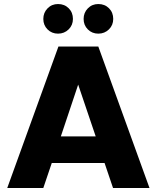

<svg xmlns="http://www.w3.org/2000/svg" viewBox="-20 -933 777 953"><path d="M499 -124H237L195 0H16L270 -702H468L722 0H541ZM455 -256 368 -513 282 -256ZM268 -766Q237 -766 216 -787Q195 -808 195 -839Q195 -870 216 -891.5Q237 -913 268 -913Q300 -913 321 -892Q342 -871 342 -839Q342 -808 320.5 -787Q299 -766 268 -766ZM468 -766Q437 -766 416 -787Q395 -808 395 -839Q395 -870 416 -891.5Q437 -913 468 -913Q500 -913 521 -892Q542 -871 542 -839Q542 -808 520.5 -787Q499 -766 468 -766Z"/></svg>

Font: Fz Poppins
Style: Bold
Weight: 700
Designer: Ninad Kale (Devanagari), Jonny Pinhorn (Latin)
Foundry: Indian Type Foundry
Version: Vit hóa bi Vntype.Com & FontZin.Com